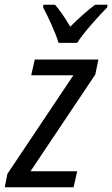

<svg xmlns="http://www.w3.org/2000/svg" viewBox="-45 -786 471 806"><path d="M201 -606H279C304 -647 373 -723 405 -755L406 -766H354C323 -743 287 -711 250 -674C227 -713 204 -746 186 -766H137L136 -755C156 -718 188 -649 201 -606ZM-25 0H264L279 -67H83L355 -473L368 -536H101L86 -470H263L-14 -56Z"/></svg>

Font: Noto Sans Display SemiCondensed
Style: Italic
Weight: 400
Width: 4
Italic angle: -12°
Designer: Monotype Design Team
Foundry: Monotype Imaging Inc.
Version: Version 1.900